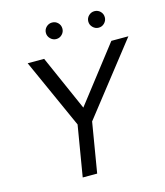

<svg xmlns="http://www.w3.org/2000/svg" viewBox="-128 -982 927 1079"><g transform="rotate(-15 336.0 -443.0)"><path d="M282.8 -326.3 572.3 -700H671.5L351.3 -291.2ZM274.2 -336H358.3L302.3 0H218.2ZM85.5 -700H181.3L346.2 -326.3L269.3 -291.2ZM228.5 -837.8Q228.5 -858 242.8 -871.9Q257.2 -885.8 276.5 -885.8Q296.7 -885.8 310.6 -871.9Q324.5 -858 324.5 -837.8Q324.5 -818.5 310.6 -804.2Q296.7 -789.8 276.5 -789.8Q257.2 -789.8 242.8 -804.2Q228.5 -818.5 228.5 -837.8ZM475.2 -837.8Q475.2 -858 489.5 -871.9Q503.8 -885.8 523.2 -885.8Q543.3 -885.8 557.2 -871.9Q571.2 -858 571.2 -837.8Q571.2 -818.5 557.2 -804.2Q543.3 -789.8 523.2 -789.8Q503.8 -789.8 489.5 -804.2Q475.2 -818.5 475.2 -837.8Z"/></g></svg>

Font: Oak Sans Light Italic
Style: Regular
Weight: 400
Italic angle: -9.5°
Foundry: Erik Kennedy, Walven
Version: Version 1.000;Glyphs 3.1.2 (3151)